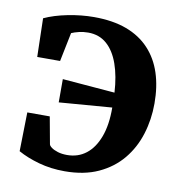

<svg xmlns="http://www.w3.org/2000/svg" viewBox="-69 -630 668 707"><g transform="rotate(10 264.5 -276.0)"><path d="M218 13Q166.5 13 121.5 0.5Q76.5 -12 42.5 -31L45.5 -176.5H129.5L148 -75.5Q149 -70 157.8 -63.5Q166.5 -57 181.8 -52.2Q197 -47.5 216.5 -47.5Q257.5 -47.5 287.5 -70.8Q317.5 -94 334.2 -138.8Q351 -183.5 350.5 -248.5L153 -233V-320L349 -304Q345.5 -365 329.5 -410.2Q313.5 -455.5 285.2 -480.2Q257 -505 215.5 -505Q198 -505 181.2 -501Q164.5 -497 153.5 -492L131.5 -384H46L42.5 -528Q79 -545 129.2 -555Q179.5 -565 227 -565Q297.5 -565 349 -545.8Q400.5 -526.5 434.2 -490.2Q468 -454 484.5 -403.5Q501 -353 501 -290Q501 -230 484 -175.2Q467 -120.5 432 -78.2Q397 -36 343.8 -11.5Q290.5 13 218 13Z"/></g></svg>

Font: Merriweather 28pt
Style: Bold
Weight: 700
Version: Version 2.100